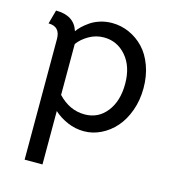

<svg xmlns="http://www.w3.org/2000/svg" viewBox="-111 -623 836 934"><g transform="rotate(15 306.5 -156.0)"><path d="M40 -450.2 59.1 -520Q150.9 -520 173.8 -446.8Q182.6 -459.5 196.5 -472.9Q210.4 -486.3 231 -500.5Q251.5 -514.6 279.8 -523.4Q308.1 -532.2 338.9 -532.2Q384.3 -532.2 425.5 -513.9Q466.8 -495.6 498.5 -462.4Q530.3 -429.2 549.1 -377.9Q567.9 -326.7 567.9 -265.1Q567.9 -204.6 549.1 -152.1Q530.3 -99.6 499 -64Q467.8 -28.3 426.5 -8.1Q385.3 12.2 340.8 12.2Q297.4 12.2 257.6 -5.1Q217.8 -22.5 189 -48.8V220.2H99.1V-387.2Q99.1 -450.2 40 -450.2ZM476.1 -262.2Q476.1 -349.6 430.9 -401.9Q385.7 -454.1 318.8 -454.1Q278.8 -454.1 243.9 -434.1Q209 -414.1 189 -386.2V-129.9Q247.6 -67.9 323.2 -67.9Q391.6 -67.9 433.8 -121.6Q476.1 -175.3 476.1 -262.2Z"/></g></svg>

Font: ABeeZee
Style: Regular
Weight: 400
Designer: Anja Meiners
Foundry: Anja Meiners
Version: Version 1.002